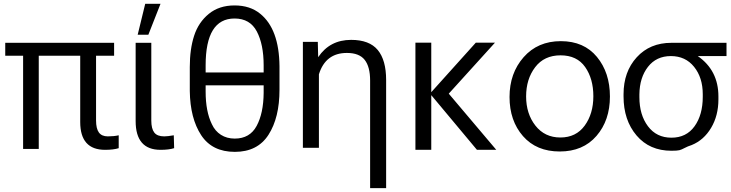

<svg xmlns="http://www.w3.org/2000/svg" viewBox="-20 -770 3874 1018"><path d="M7.8 -474.6V-543H585V-474.6H489.3V-131.8Q489.3 -87.9 504.4 -67.4Q519.5 -46.9 551.8 -46.9Q584 -46.9 609.4 -52.7V15.6Q582 24.4 537.1 24.4Q405.3 24.4 405.3 -123V-474.6H185.5V19.5H102.5V-474.6Z M699.2 -127.9V-543H782.2V-130.9Q782.2 -87.9 797.9 -67.4Q813.5 -46.9 850.6 -46.9Q868.2 -46.9 901.4 -52.7L903.3 15.6Q876 24.4 831.1 24.4Q699.2 24.4 699.2 -127.9ZM710 -585.9 750 -750H831.1L766.6 -585.9Z M986.3 -287.1V-415Q986.3 -509.8 1009.3 -580.6Q1032.2 -651.4 1086.9 -696.3Q1141.6 -741.2 1223.6 -741.2Q1305.7 -741.2 1359.4 -697.3Q1460 -616.2 1461.9 -418.9V-293.9Q1461.9 -146.5 1403.8 -55.7Q1345.7 35.2 1225.1 35.2Q1104.5 35.2 1046.4 -53.7Q988.3 -142.6 986.3 -287.1ZM1070.3 -284.2Q1070.3 -178.7 1103.5 -111.3Q1120.1 -75.2 1151.4 -55.2Q1182.6 -35.2 1224.6 -35.2Q1304.7 -35.2 1340.8 -102.5Q1377 -169.9 1377.9 -277.3V-317.4H1070.3ZM1070.3 -385.7H1377.9V-423.8Q1377.9 -534.2 1341.8 -603Q1305.7 -671.9 1223.6 -671.9Q1070.3 -671.9 1070.3 -423.8Z M1585.9 13.7V-547.9H1665L1667 -466.8Q1728.5 -558.6 1841.8 -558.6Q1938.5 -558.6 1982.9 -504.9Q2027.3 -451.2 2027.3 -345.7V227.5H1942.4V-342.8Q1942.4 -416 1913.6 -452.6Q1884.8 -489.3 1819.3 -489.3Q1706.1 -489.3 1670.9 -376V13.7Z M2182.6 24.4V-543.9H2266.6V-281.2L2502.9 -543.9H2604.5L2359.4 -273.4L2611.3 24.4H2508.8L2266.6 -265.6V24.4Z M2752.9 -48.3Q2681.6 -129.9 2681.6 -255.9Q2681.6 -381.8 2756.3 -466.8Q2831.1 -551.8 2953.6 -551.8Q3076.2 -551.8 3145 -468.3Q3213.9 -384.8 3213.9 -258.3Q3213.9 -131.8 3142.6 -49.3Q3071.3 33.2 2947.8 33.2Q2824.2 33.2 2752.9 -48.3ZM2817.4 -413.6Q2769.5 -350.6 2769.5 -258.8Q2769.5 -167 2818.8 -104Q2868.2 -41 2951.2 -41Q3034.2 -41 3080.1 -104Q3126 -167 3126 -259.8Q3126 -352.5 3082.5 -414.6Q3039.1 -476.6 2952.1 -476.6Q2865.2 -476.6 2817.4 -413.6Z M3286.1 -258.8V-270.5Q3286.1 -389.6 3356 -466.3Q3425.8 -543 3540 -543H3832V-472.7H3679.7Q3789.1 -396.5 3789.1 -258.8V-243.2Q3789.1 -157.2 3750.5 -92.3Q3711.9 -27.3 3647.5 -1Q3626 5.9 3609.9 14.6Q3593.8 23.4 3582 26.4Q3570.3 29.3 3540 29.3Q3423.8 29.3 3355 -51.8Q3286.1 -132.8 3286.1 -258.8ZM3370.1 -254.9Q3370.1 -161.1 3415.5 -100.6Q3460.9 -40 3540 -40Q3619.1 -40 3662.6 -100.6Q3706.1 -161.1 3706.1 -256.8V-270.5Q3706.1 -358.4 3660.2 -415.5Q3614.3 -472.7 3537.1 -472.7Q3460 -472.7 3415.5 -415.5Q3371.1 -358.4 3370.1 -269.5Z"/></svg>

Font: GenEi M Gothic v2 Regular
Style: Regular
Weight: 400
Version: Version 2.0